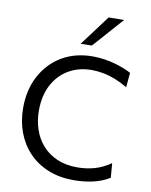

<svg xmlns="http://www.w3.org/2000/svg" viewBox="-103 -1044 891 1130"><g transform="rotate(10 342.5 -479.0)"><path d="M415.5 11Q331 11 263.2 -16.5Q195.5 -44 148 -93.8Q100.5 -143.5 75.2 -210.8Q50 -278 50 -357.5Q50 -465.5 94.5 -548.8Q139 -632 218 -679Q297 -726 402 -726Q437.5 -726 471 -721Q504.5 -716 534.5 -707.5Q564.5 -699 590 -689Q615.5 -679 634 -668.5L626 -581.5Q587 -604.5 550.2 -618.8Q513.5 -633 478.2 -639.5Q443 -646 409.5 -646Q332.5 -646 272.5 -611Q212.5 -576 178.2 -511.2Q144 -446.5 144 -357Q144 -297.5 161.8 -245Q179.5 -192.5 214.8 -152.5Q250 -112.5 302.2 -89.8Q354.5 -67 424 -67Q449.5 -67 475 -70.2Q500.5 -73.5 525.5 -80.5Q550.5 -87.5 574.8 -99.2Q599 -111 622.5 -127L629.5 -41Q608.5 -27.5 583.2 -17.5Q558 -7.5 530.2 -1.2Q502.5 5 473.5 8Q444.5 11 415.5 11ZM317.5 -786.5Q352 -832.5 385.8 -877.5Q419.5 -922.5 453 -968L545.5 -969Q518 -938 491.2 -907.8Q464.5 -877.5 437.8 -847.5Q411 -817.5 384.5 -788Z"/></g></svg>

Font: Commissioner Thin
Style: Regular
Weight: 400
Version: Version 1.000